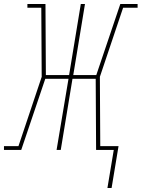

<svg xmlns="http://www.w3.org/2000/svg" viewBox="-52 -755 713 967"><path d="M489 192 521 0H432L430 -358H313L254 0H233L293 -358H176L55 0H-32V-19H41L158 -368L156 -716H86V-735H177L179 -377H296L355 -735H376L317 -377H433L554 -735H641V-716H568L451 -368L453 -19H545L510 192Z"/></svg>

Font: Iosevka Curly Slab ThExObl
Style: Regular
Weight: 100
Width: 7
Italic angle: -9°
Monospace: yes
Designer: Belleve Invis
Foundry: Belleve Invis
Version: Version 11.1.0; ttfautohint (v1.8.3)